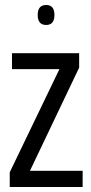

<svg xmlns="http://www.w3.org/2000/svg" viewBox="-20 -749 366 769"><path d="M19 0V-59L218 -472H28V-536H297V-478L100 -65H311V0ZM165 -649Q131 -649 131 -689Q131 -729 165 -729Q198 -729 198 -689Q198 -649 165 -649Z"/></svg>

Font: Georama Condensed
Style: Regular
Weight: 400
Width: 3
Designer: Jean-Baptiste Levee
Foundry: Production Type
Version: Version 1.000